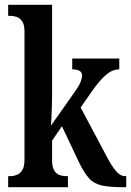

<svg xmlns="http://www.w3.org/2000/svg" viewBox="-20 -780 546 800"><path d="M14 0V-46H23Q36 -46 49.5 -51Q63 -56 72.5 -70.5Q82 -85 82 -115V-649Q82 -677 72.5 -691Q63 -705 49.5 -709.5Q36 -714 23 -714H14V-760H197V-376Q197 -359 196 -332Q195 -305 194 -282.5Q193 -260 192 -256L292 -398Q311 -425 316.5 -440.5Q322 -456 322 -465Q322 -491 281 -491V-536H477V-491Q448 -491 421.5 -468Q395 -445 364 -401L316 -332L423 -131Q444 -90 462.5 -68Q481 -46 502 -46H506V0H494Q438 0 405 -7Q372 -14 351.5 -36.5Q331 -59 309 -104L238 -254L197 -194V-113Q197 -84 206 -69.5Q215 -55 228.5 -50.5Q242 -46 255 -46H263V0Z"/></svg>

Font: Noto Serif Georgian ExtraCondensed SemiBold
Style: Regular
Weight: 600
Width: 2
Designer: Monotype Design Team, Akaki Razmadze
Foundry: Google LLC
Version: Version 2.003; ttfautohint (v1.8.4.7-5d5b)